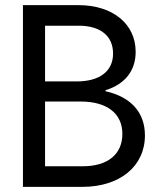

<svg xmlns="http://www.w3.org/2000/svg" viewBox="-20 -727 630 747"><path d="M69.3 0H300.8C446.3 0 543.9 -80.1 543.9 -200.2C543.9 -290 488.8 -350.1 390.6 -372.1V-376C465.8 -399.4 507.8 -451.2 507.8 -525.4C507.8 -633.8 418.9 -707 285.2 -707H69.3ZM301.8 -80.1H155.3V-332H293.9C396.5 -332 456.1 -285.2 456.1 -206.1C456.1 -127 399.4 -80.1 301.8 -80.1ZM278.3 -410.2H155.3V-627H286.1C371.1 -627 419.9 -586.9 419.9 -518.6C419.9 -450.2 368.2 -410.2 278.3 -410.2Z"/></svg>

Font: Wanted Sans
Style: Regular
Weight: 400
Designer: Original Design by Kil Hyung-jin and Kang Hanbin, Wanted Lab, Inc; Hangeul from Source Han Sans by Jang Soo-young and Ka
Foundry: Wanted Lab, Inc.
Version: Version 1.001;Glyphs 3.2 (3227)